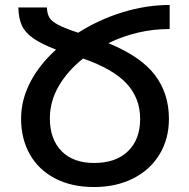

<svg xmlns="http://www.w3.org/2000/svg" viewBox="-20 -744 763 774"><path d="M664 -627Q534 -627 417 -570Q548 -516 604.5 -441.5Q661 -367 661 -265Q661 -184 623 -121.5Q585 -59 516.5 -24.5Q448 10 359 10Q269 10 202.5 -24.5Q136 -59 100.5 -121.5Q65 -184 65 -266Q65 -341 102 -412.5Q139 -484 206 -544Q146 -567 113.5 -590Q81 -613 68 -641.5Q55 -670 54 -714H169Q170 -689 179 -673.5Q188 -658 214.5 -644Q241 -630 295 -612Q378 -665 474 -694.5Q570 -724 664 -724ZM315 -508Q252 -458 216.5 -396.5Q181 -335 181 -267Q181 -183 228 -135Q275 -87 359 -87Q447 -87 496 -134.5Q545 -182 545 -265Q545 -348 490.5 -407Q436 -466 315 -508Z"/></svg>

Font: Noto Sans Armenian Medium
Style: Regular
Weight: 500
Designer: Monotype Design team
Foundry: Monotype Imaging Inc.
Version: Version 1.000